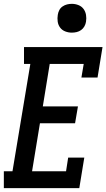

<svg xmlns="http://www.w3.org/2000/svg" viewBox="-34 -980 554 1000"><path d="M-14 0V-88H31L124 -647H91V-735H500L474 -576H390L402 -647H225L189 -426H372L357 -338H174L133 -88H310L321 -159H405L379 0ZM340 -810Q322 -810 305.5 -816.5Q289 -823 279 -836.5Q269 -850 266.5 -867.5Q264 -885 267 -903Q269 -916 275 -927.5Q281 -939 292 -946.5Q303 -954 315.5 -957Q328 -960 340 -960Q358 -960 374.5 -953.5Q391 -947 401 -933.5Q411 -920 414 -902.5Q417 -885 414 -867Q412 -854 405.5 -842.5Q399 -831 388.5 -823.5Q378 -816 365.5 -813Q353 -810 340 -810Z"/></svg>

Font: Iosevka Slab Semibold
Style: Italic
Weight: 600
Italic angle: -9°
Monospace: yes
Designer: Belleve Invis
Foundry: Belleve Invis
Version: Version 11.1.1; ttfautohint (v1.8.3)